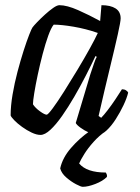

<svg xmlns="http://www.w3.org/2000/svg" viewBox="-20 -520 538 740"><path d="M136 0Q121 0 102 -9Q83 -18 65 -31Q47 -44 35 -56.5Q23 -69 21 -75Q21 -112 28.5 -156Q36 -200 47.5 -243.5Q59 -287 71 -324.5Q83 -362 92.5 -386Q102 -410 105 -414Q110 -421 123.5 -435Q137 -449 153.5 -464Q170 -479 185 -489.5Q200 -500 209 -500Q238 -500 281 -481Q324 -462 366 -439L371 -500Q406 -500 425.5 -487.5Q445 -475 445 -449Q445 -437 434 -387.5Q423 -338 403.5 -258Q384 -178 360 -73L370 -66Q380 -76 395 -95.5Q410 -115 425 -137.5Q440 -160 450 -176Q459 -176 465.5 -172Q472 -168 474 -163Q469 -142 456 -114.5Q443 -87 426 -60.5Q409 -34 390.5 -17Q372 0 356 0Q343 0 324 -8.5Q305 -17 290 -28Q275 -39 272 -46L328 -233Q336 -257 342.5 -276Q349 -295 353 -301L348 -304Q332 -270 311 -229Q290 -188 266.5 -147.5Q243 -107 219.5 -73.5Q196 -40 174.5 -20Q153 0 136 0ZM160 -78Q165 -78 183.5 -103Q202 -128 227 -167.5Q252 -207 278.5 -251Q305 -295 326 -333Q347 -371 357 -393Q311 -409 264 -417Q217 -425 187 -425Q177 -413 166 -382.5Q155 -352 144.5 -312Q134 -272 125.5 -232Q117 -192 112 -161Q107 -130 107 -118Q116 -104 134 -91Q152 -78 160 -78ZM299 200Q292 200 273 190Q254 180 235.5 164Q217 148 212 129Q221 88 253.5 50.5Q286 13 325 -14H387Q362 3 340.5 27Q319 51 305 73.5Q291 96 285 110Q314 145 388 145Q390 148 391.5 152.5Q393 157 392 162Q376 178 347.5 189Q319 200 299 200Z"/></svg>

Font: Texturina 72pt 72pt Medium
Style: Italic
Weight: 500
Italic angle: -11°
Designer: Guillermo Torres Carreño
Foundry: Omnibus-Type
Version: Version 1.002; ttfautohint (v1.8.3)